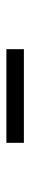

<svg xmlns="http://www.w3.org/2000/svg" viewBox="239 -992 96 615"><g transform="rotate(90 287.5 -685.0)"><path d="M138 -657V-713H438V-657Z"/></g></svg>

Font: Jozsika Light
Style: Regular
Weight: 300
Monospace: yes
Designer: Belleve Invis
Foundry: Belleve Invis
Version: 2.1.0